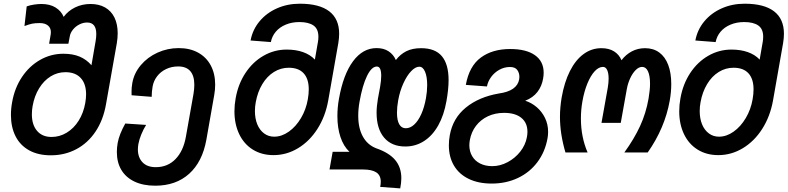

<svg xmlns="http://www.w3.org/2000/svg" viewBox="-20 -819 4250 1036"><path d="M39 -198.5Q39 -233.5 45.5 -268Q59 -344.5 98.8 -403.8Q138.5 -463 196.8 -496Q255 -529 322 -529Q373 -529 409.8 -513.5Q446.5 -498 473.5 -467L496 -597.5Q499.5 -617 499.5 -635.5Q499.5 -697.5 450 -697.5Q428.5 -697.5 408 -687Q387.5 -676.5 373.5 -659Q359.5 -641.5 356.5 -622.5L349 -583H245L253.5 -633Q254.5 -637.5 254.5 -645.5Q254.5 -668.5 238.5 -681.5Q222.5 -694.5 194.5 -694.5Q168.5 -694.5 153 -691.2Q137.5 -688 112 -678.5L124 -784.5Q142 -791 163.2 -794.2Q184.5 -797.5 203.5 -797.5Q249 -797.5 279.8 -778.5Q310.5 -759.5 323.5 -728Q347.5 -760.5 385.2 -779Q423 -797.5 468.5 -797.5Q514 -797.5 547 -778.8Q580 -760 597.5 -724.5Q615 -689 615 -639.5Q615 -612.5 610 -584L552 -256.5Q537 -171 495.5 -109Q454 -47 391.8 -14Q329.5 19 254.5 19Q185.5 19 137 -8Q88.5 -35 63.8 -84Q39 -133 39 -198.5ZM440 -263Q444.5 -288.5 444.5 -310Q444.5 -367 415.5 -398.2Q386.5 -429.5 333 -429.5Q290 -429.5 253.2 -406.8Q216.5 -384 191 -342.5Q165.5 -301 156 -247Q152 -225.5 152 -202Q152 -145.5 180 -112.8Q208 -80 258 -80Q302 -80 340.2 -103.2Q378.5 -126.5 404.5 -168Q430.5 -209.5 440 -263Z M610.5 1Q610.5 -22.5 615 -48Q623.5 -94.5 656 -152.5L768.5 -145Q754 -122 742.5 -94Q731 -66 726.5 -41Q724 -24.5 724 -13Q724 30.5 749 56.8Q774 83 820.5 83Q885 83 927.2 39.2Q969.5 -4.5 983 -81L1024 -312Q1028.5 -339 1028.5 -361.5Q1028.5 -410 1006.8 -435.2Q985 -460.5 941.5 -460.5Q905.5 -460.5 876 -446.2Q846.5 -432 827.8 -407.5Q809 -383 803.5 -352.5Q798.5 -323.5 798.5 -296.5L690 -305Q690 -307.5 689.8 -326.2Q689.5 -345 694 -371.5Q703.5 -424.5 739.8 -467.5Q776 -510.5 830 -535Q884 -559.5 944.5 -559.5Q1004.5 -559.5 1049 -535Q1093.5 -510.5 1117.2 -466Q1141 -421.5 1141 -362.5Q1141 -334.5 1136 -306.5L1093.5 -65Q1072 54.5 1000.5 118.8Q929 183 817.5 183Q753 183 706.2 161Q659.5 139 635 98.2Q610.5 57.5 610.5 1Z M1245 -218.5Q1245 -253 1251.5 -288.5Q1265 -365.5 1304.5 -425.2Q1344 -485 1402 -518.2Q1460 -551.5 1527 -551.5Q1576.5 -551.5 1615.2 -537.8Q1654 -524 1679 -497.5L1695.5 -592.5Q1698 -605.5 1698 -621Q1698 -663 1671.5 -681.5Q1645 -700 1595.5 -700Q1555 -700 1522 -686.2Q1489 -672.5 1468.2 -648Q1447.5 -623.5 1441.5 -592L1332 -600.5Q1343 -659 1380.5 -704Q1418 -749 1474.5 -774Q1531 -799 1598 -799Q1703 -799 1756.5 -758Q1810 -717 1810 -637Q1810 -613.5 1805.5 -586.5L1751 -276.5Q1735.5 -190.5 1693 -123.8Q1650.5 -57 1588.5 -19.5Q1526.5 18 1456 18Q1392 18 1344.2 -11.8Q1296.5 -41.5 1270.8 -95.2Q1245 -149 1245 -218.5ZM1641 -283.5Q1646 -311.5 1646 -337Q1646 -393.5 1618.5 -423.5Q1591 -453.5 1538 -453.5Q1495 -453.5 1458 -430.5Q1421 -407.5 1395.5 -365.2Q1370 -323 1360 -267.5Q1355.5 -243 1355.5 -220Q1355.5 -179.5 1368.2 -148.2Q1381 -117 1404.8 -99.2Q1428.5 -81.5 1459.5 -81.5Q1500 -81.5 1538.2 -108.5Q1576.5 -135.5 1604 -181.8Q1631.5 -228 1641 -283.5Z M2034.5 161.5Q2034.5 127 2010.5 111.2Q1986.5 95.5 1938.5 95.5H1758L1775 0H1865.5Q1833.5 -30 1817 -79.8Q1800.5 -129.5 1800.5 -192Q1800.5 -240 1809 -286Q1832 -417 1884.8 -488.2Q1937.5 -559.5 2012 -559.5Q2050.5 -559.5 2076.8 -542.2Q2103 -525 2116 -495Q2139.5 -526 2172.2 -542.5Q2205 -559 2252 -559Q2328 -559 2364.2 -515.8Q2400.5 -472.5 2400.5 -386.5Q2400.5 -338 2389 -273.5Q2375.5 -197 2344.5 -142Q2313.5 -87 2268 -57.8Q2222.5 -28.5 2167 -28.5Q2093 -28.5 2052.5 -76.5Q2012 -124.5 2012 -210.5Q2012 -243.5 2019 -285.5L2031 -350.5Q2037 -385 2037 -410Q2037 -460 2013.5 -460Q1985 -460 1960.2 -409Q1935.5 -358 1920 -270Q1913 -232 1913 -194Q1913 -127.5 1937.8 -82.5Q1962.5 -37.5 2009.5 -19Q2078.5 4.5 2112 44Q2145.5 83.5 2145.5 142.5Q2145.5 167.5 2139.5 197.5L2031.5 189.5Q2034.5 174.5 2034.5 161.5ZM2278.5 -289.5Q2285 -326.5 2285 -360Q2285 -405 2273.5 -432Q2262 -459 2242.5 -459Q2221.5 -459 2198.5 -435Q2175.5 -411 2156.5 -369.2Q2137.5 -327.5 2128.5 -277.5Q2122 -241.5 2122 -211Q2122 -170 2134.2 -148.5Q2146.5 -127 2169.5 -127Q2193.5 -127 2215 -146.8Q2236.5 -166.5 2253 -203Q2269.5 -239.5 2278.5 -289.5Z M2402 -35Q2402 -62.5 2407 -89.5Q2423.5 -181.5 2494 -238.8Q2564.5 -296 2671.5 -314.5Q2770.5 -328 2781.5 -391.5Q2782.5 -398.5 2782.5 -404.5Q2782.5 -425.5 2771 -441.5Q2759.5 -457.5 2731.5 -457.5Q2701.5 -457.5 2674.8 -442.8Q2648 -428 2630.2 -403.8Q2612.5 -379.5 2607.5 -352.5L2493.5 -361Q2511.5 -461.5 2574 -508Q2636.5 -554.5 2733 -554.5Q2819.5 -554.5 2866.5 -521.2Q2913.5 -488 2913.5 -426.5Q2913.5 -411.5 2910.5 -395Q2903.5 -353.5 2879.8 -322.8Q2856 -292 2814 -275.5Q2847.5 -265 2875.8 -241Q2904 -217 2920.8 -182.5Q2937.5 -148 2937.5 -107.5Q2937.5 -91 2934.5 -73.5Q2921.5 0 2880 55.5Q2838.5 111 2774.8 141.2Q2711 171.5 2633 171.5Q2561.5 171.5 2509.2 146.2Q2457 121 2429.5 74.5Q2402 28 2402 -35ZM2823 -78.5Q2826 -93.5 2826 -107.5Q2826 -156.5 2793 -183.2Q2760 -210 2700 -210Q2652 -210 2613 -191.8Q2574 -173.5 2548.5 -140.2Q2523 -107 2515 -62.5Q2512.5 -46.5 2512.5 -35.5Q2512.5 -2 2527.8 23.8Q2543 49.5 2571 63.5Q2599 77.5 2636.5 77.5Q2678.5 77.5 2719 56Q2759.5 34.5 2787.5 -1.2Q2815.5 -37 2823 -78.5Z M3001.5 -188.5Q3001.5 -238.5 3010.5 -292.5Q3025 -375.5 3055.2 -435.5Q3085.5 -495.5 3128.8 -527.2Q3172 -559 3225 -559Q3265.5 -559 3293 -542Q3320.5 -525 3333.5 -494Q3357 -525 3389.5 -542Q3422 -559 3460.5 -559Q3505.5 -559 3537.2 -535.8Q3569 -512.5 3585.5 -469Q3602 -425.5 3602 -366Q3602 -321.5 3593.5 -274.5Q3567 -127.5 3475 3.5H3349Q3401.5 -69 3433.5 -138.2Q3465.5 -207.5 3479.5 -287Q3487.5 -335 3487.5 -367Q3487.5 -410 3476.5 -434Q3465.5 -458 3445 -458Q3427 -458 3410 -441Q3393 -424 3380.2 -396.2Q3367.5 -368.5 3362 -337.5L3329.5 -156H3225.5L3259.5 -346Q3264 -372.5 3264 -395Q3264 -424 3256.2 -441Q3248.5 -458 3233.5 -458Q3210.5 -458 3188.8 -434.5Q3167 -411 3149.5 -368.5Q3132 -326 3122.5 -271.5Q3114.5 -226.5 3114.5 -179.5Q3114.5 -80 3150.5 3.5H3031Q3001.5 -96.5 3001.5 -188.5Z M3645 -218.5Q3645 -253 3651.5 -288.5Q3665 -365.5 3704.5 -425.2Q3744 -485 3802 -518.2Q3860 -551.5 3927 -551.5Q3976.5 -551.5 4015.2 -537.8Q4054 -524 4079 -497.5L4095.5 -592.5Q4098 -605.5 4098 -621Q4098 -663 4071.5 -681.5Q4045 -700 3995.5 -700Q3955 -700 3922 -686.2Q3889 -672.5 3868.2 -648Q3847.5 -623.5 3841.5 -592L3732 -600.5Q3743 -659 3780.5 -704Q3818 -749 3874.5 -774Q3931 -799 3998 -799Q4103 -799 4156.5 -758Q4210 -717 4210 -637Q4210 -613.5 4205.5 -586.5L4151 -276.5Q4135.5 -190.5 4093 -123.8Q4050.5 -57 3988.5 -19.5Q3926.5 18 3856 18Q3792 18 3744.2 -11.8Q3696.5 -41.5 3670.8 -95.2Q3645 -149 3645 -218.5ZM4041 -283.5Q4046 -311.5 4046 -337Q4046 -393.5 4018.5 -423.5Q3991 -453.5 3938 -453.5Q3895 -453.5 3858 -430.5Q3821 -407.5 3795.5 -365.2Q3770 -323 3760 -267.5Q3755.5 -243 3755.5 -220Q3755.5 -179.5 3768.2 -148.2Q3781 -117 3804.8 -99.2Q3828.5 -81.5 3859.5 -81.5Q3900 -81.5 3938.2 -108.5Q3976.5 -135.5 4004 -181.8Q4031.5 -228 4041 -283.5Z"/></svg>

Font: JuliaMono SemiBoldItalic
Style: Regular
Weight: 600
Italic angle: -9°
Monospace: yes
Designer: cormullion
Foundry: corm
Version: Version 0.049; ttfautohint (v1.8.4)